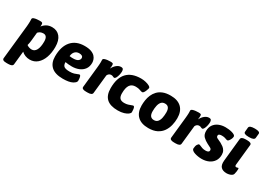

<svg xmlns="http://www.w3.org/2000/svg" viewBox="-20 -1568 3587 2626"><g transform="rotate(30 1773.0 -255.0)"><path d="M70 206Q33 206 18 196Q3 186 5 168L62 -371Q63 -387 64.5 -406.5Q66 -426 66 -446Q66 -455 65.5 -464.5Q65 -474 65 -485Q65 -501 85.5 -509Q106 -517 133.5 -519.5Q161 -522 180 -522Q209 -522 217.5 -515Q226 -508 226 -485Q226 -471 224 -457Q245 -488 282 -509.5Q319 -531 370 -531Q449 -531 495 -475.5Q541 -420 541 -315Q541 -225 515.5 -152Q490 -79 440.5 -35.5Q391 8 321 8Q284 8 249.5 -5.5Q215 -19 192 -42L170 169Q166 206 97 206ZM276 -125Q322 -125 347 -171.5Q372 -218 372 -305Q372 -397 308 -397Q282 -397 261.5 -387.5Q241 -378 226 -361L212 -224Q210 -206 206.5 -186.5Q203 -167 198 -151Q211 -140 232.5 -132.5Q254 -125 276 -125Z M844 8Q722 8 661.5 -47Q601 -102 601 -205Q601 -361 674.5 -446Q748 -531 883 -531Q948 -531 988.5 -515.5Q1029 -500 1050 -476Q1071 -452 1078.5 -426.5Q1086 -401 1086 -381Q1086 -320 1056 -279.5Q1026 -239 976.5 -219Q927 -199 868 -199Q839 -199 813 -201.5Q787 -204 764 -208Q764 -160 789 -141.5Q814 -123 877 -123Q917 -123 945 -131.5Q973 -140 991 -148.5Q1009 -157 1017 -157Q1028 -157 1033.5 -142Q1039 -127 1041 -107.5Q1043 -88 1043 -74Q1043 -45 993 -18.5Q943 8 844 8ZM826 -303Q881 -303 905 -321.5Q929 -340 929 -364Q929 -386 913 -396.5Q897 -407 869 -407Q827 -407 801.5 -380.5Q776 -354 772 -307Q784 -305 798.5 -304Q813 -303 826 -303Z M1208 2Q1139 2 1143 -37L1178 -371Q1180 -392 1181.5 -413Q1183 -434 1183 -446Q1183 -460 1182.5 -468Q1182 -476 1182 -485Q1182 -501 1202.5 -509Q1223 -517 1250 -519.5Q1277 -522 1297 -522Q1318 -522 1328.5 -517.5Q1339 -513 1340 -494.5Q1341 -476 1335 -435Q1357 -479 1389.5 -505Q1422 -531 1456 -531Q1484 -531 1491 -516.5Q1498 -502 1498 -483Q1498 -458 1491 -428.5Q1484 -399 1472.5 -377Q1461 -355 1447 -355Q1437 -355 1424.5 -362Q1412 -369 1395 -369Q1358 -369 1339 -330L1308 -36Q1305 2 1235 2Z M1712 8Q1592 8 1534.5 -45.5Q1477 -99 1477 -209Q1477 -531 1775 -531Q1811 -531 1847 -522.5Q1883 -514 1907.5 -500.5Q1932 -487 1932 -471Q1932 -468 1927.5 -453Q1923 -438 1915.5 -420Q1908 -402 1898 -389Q1888 -376 1877 -376Q1862 -376 1835 -387Q1808 -398 1765 -398Q1704 -398 1675 -355.5Q1646 -313 1646 -224Q1646 -173 1667.5 -149Q1689 -125 1738 -125Q1771 -125 1797 -133Q1823 -141 1841 -148.5Q1859 -156 1867 -156Q1879 -156 1884.5 -140Q1890 -124 1891.5 -104Q1893 -84 1893 -69Q1893 -53 1870.5 -35Q1848 -17 1807 -4.5Q1766 8 1712 8Z M2194 8Q2081 8 2021.5 -50Q1962 -108 1962 -216Q1962 -256 1968.5 -299.5Q1975 -343 1992.5 -384Q2010 -425 2041.5 -458.5Q2073 -492 2122 -511.5Q2171 -531 2242 -531Q2354 -531 2413.5 -473Q2473 -415 2473 -307Q2473 -250 2459.5 -194.5Q2446 -139 2414.5 -93Q2383 -47 2329 -19.5Q2275 8 2194 8ZM2207 -125Q2244 -125 2265 -149Q2286 -173 2294.5 -213Q2303 -253 2303 -301Q2303 -398 2229 -398Q2191 -398 2170 -374Q2149 -350 2140.5 -310Q2132 -270 2132 -222Q2132 -125 2207 -125Z M2598 2Q2529 2 2533 -37L2568 -371Q2570 -392 2571.5 -413Q2573 -434 2573 -446Q2573 -460 2572.5 -468Q2572 -476 2572 -485Q2572 -501 2592.5 -509Q2613 -517 2640 -519.5Q2667 -522 2687 -522Q2708 -522 2718.5 -517.5Q2729 -513 2730 -494.5Q2731 -476 2725 -435Q2747 -479 2779.5 -505Q2812 -531 2846 -531Q2874 -531 2881 -516.5Q2888 -502 2888 -483Q2888 -458 2881 -428.5Q2874 -399 2862.5 -377Q2851 -355 2837 -355Q2827 -355 2814.5 -362Q2802 -369 2785 -369Q2748 -369 2729 -330L2698 -36Q2695 2 2625 2Z M3036 8Q3009 8 2980 3.5Q2951 -1 2925.5 -9.5Q2900 -18 2884.5 -31Q2869 -44 2870 -62Q2872 -102 2886 -124.5Q2900 -147 2912 -147Q2921 -147 2936.5 -139.5Q2952 -132 2974 -124.5Q2996 -117 3026 -117Q3082 -117 3082 -151Q3082 -174 3058.5 -185.5Q3035 -197 3007 -212Q2963 -234 2931.5 -265.5Q2900 -297 2900 -353Q2900 -411 2927 -450.5Q2954 -490 3001 -510.5Q3048 -531 3106 -531Q3129 -531 3157 -528Q3185 -525 3210.5 -518Q3236 -511 3252 -500Q3268 -489 3267 -472Q3266 -455 3257 -435.5Q3248 -416 3236.5 -402Q3225 -388 3216 -388Q3201 -388 3179.5 -397.5Q3158 -407 3120 -407Q3096 -407 3081.5 -400Q3067 -393 3067 -375Q3067 -352 3092 -341.5Q3117 -331 3152 -313Q3174 -301 3197 -284Q3220 -267 3235 -241Q3250 -215 3250 -179Q3250 -119 3222 -77.5Q3194 -36 3145.5 -14Q3097 8 3036 8Z M3430 8Q3371 8 3340.5 -23.5Q3310 -55 3317 -127L3354 -488Q3358 -525 3429 -525H3452Q3523 -525 3519 -488L3485 -159Q3482 -130 3507 -130Q3516 -130 3523 -133.5Q3530 -137 3534 -137Q3542 -137 3542 -118Q3542 -104 3539 -80.5Q3536 -57 3530 -38Q3525 -23 3508.5 -12.5Q3492 -2 3470.5 3Q3449 8 3430 8ZM3448 -574Q3403 -574 3384 -583.5Q3365 -593 3367 -611L3373 -679Q3375 -697 3396.5 -706.5Q3418 -716 3463 -716Q3507 -716 3526 -706.5Q3545 -697 3543 -679L3536 -611Q3534 -593 3513 -583.5Q3492 -574 3448 -574Z"/></g></svg>

Font: Asap ExtraBold
Style: Italic
Weight: 800
Italic angle: -6°
Designer: Pablo Cosgaya
Foundry: Omnibus-Type
Version: Version 3.001; ttfautohint (v1.8.4.7-5d5b)